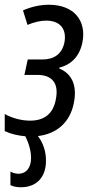

<svg xmlns="http://www.w3.org/2000/svg" viewBox="-33 -566 390 810"><path d="M55 224C120 224 161 183 161 112C161 70 148 36 127 8C206 -1 262 -50 278 -129C294 -204 271 -255 217 -277L218 -281C270 -294 304 -331 315 -389C332 -478 280 -546 173 -546C136 -546 97 -537 64 -522L83 -461C112 -473 138 -479 162 -479C220 -479 249 -444 239 -388C229 -337 194 -315 145 -315H84L70 -250H124C188 -250 217 -214 202 -144C191 -88 156 -57 94 -57C57 -57 17 -68 -13 -85V-13C12 -1 42 6 74 9C88 37 98 69 98 101C98 140 79 167 44 167C33 167 20 163 11 158V215C23 221 38 224 55 224Z"/></svg>

Font: Noto Sans ExtraCondensed
Style: Italic
Weight: 400
Width: 2
Italic angle: -12°
Designer: Monotype Design Team
Foundry: Monotype Imaging Inc.
Version: Version 2.013